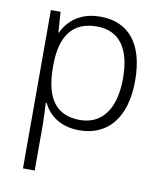

<svg xmlns="http://www.w3.org/2000/svg" viewBox="-86 -611 771 917"><g transform="rotate(10 299.5 -153.0)"><path d="M327 -542C228 -542 172 -491 145 -433H142L135 -532H88V236H145V17C145 -16 143 -58 141 -92H145C172 -36 227 10 321 10C458 10 543 -89 543 -269C543 -450 463 -542 327 -542ZM319 -493C429 -493 484 -413 484 -270C484 -126 425 -39 315 -39C199 -39 145 -115 145 -266V-276C146 -416 200 -493 319 -493Z"/></g></svg>

Font: Noto Sans Gurmukhi Light
Style: Regular
Weight: 300
Designer: Jelle Bosma - Monotype Design Team
Foundry: Monotype Imaging Inc.
Version: Version 2.004